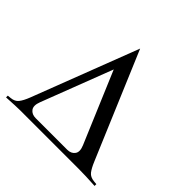

<svg xmlns="http://www.w3.org/2000/svg" viewBox="-186 -940 1124 1124"><g transform="rotate(45 376.0 -378.5)"><path d="M9.8 0V-14.6L30.8 -16.6Q63 -19.5 78.6 -39.6Q94.7 -59.6 110.4 -100.1L362.8 -757.3L640.6 -100.1Q657.2 -60.1 673.3 -39.6Q689.5 -19.5 721.7 -16.6L742.7 -14.6V0Q661.1 -4.9 606 -4.9H120.6Q91.3 -4.9 9.8 0ZM218.8 -36.6H479.5Q511.7 -36.6 527.3 -58.1Q543.5 -79.1 526.4 -120.1L339.8 -561.5L170.4 -120.1Q154.8 -79.6 170.4 -58.1Q186.5 -36.6 218.8 -36.6Z"/></g></svg>

Font: Flanker
Style: Regular
Weight: 400
Designer: Flanker
Foundry: Flanker
Version: Version 2.027